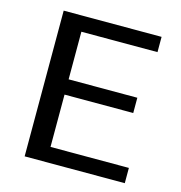

<svg xmlns="http://www.w3.org/2000/svg" viewBox="-99 -737 777 826"><g transform="rotate(15 290.0 -324.5)"><path d="M530 0H84V-649H520V-581H181V-369H487V-301H181V-68H530Z"/></g></svg>

Font: Play
Style: Regular
Weight: 400
Designer: Jonas Hecksher
Foundry: Jonas Hecksher, Playtypeª, e-types AS
Version: Version 1.002